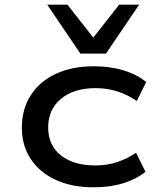

<svg xmlns="http://www.w3.org/2000/svg" viewBox="-20 -788 670 817"><path d="M377 9Q286 9 217.5 -22.5Q149 -54 111 -111Q73 -168 73 -245Q73 -324 111 -383Q149 -442 218 -474Q287 -506 378 -506Q449 -506 506 -488.5Q563 -471 602 -439L562 -358Q525 -384 481 -398.5Q437 -413 387 -413Q294 -413 239.5 -367.5Q185 -322 185 -246Q185 -169 239.5 -126.5Q294 -84 386 -84Q437 -84 480.5 -99Q524 -114 559 -138L599 -57Q561 -26 505 -8.5Q449 9 377 9ZM322 -560 181 -768H267L377 -628L487 -768H572L431 -560Z"/></svg>

Font: Nunito Sans 7pt Expanded Medium
Style: Regular
Weight: 500
Width: 7
Designer: Vernon Adams
Foundry: Vernon Adams
Version: Version 3.101;gftools[0.9.27]